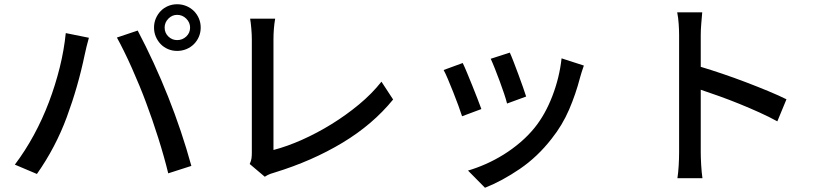

<svg xmlns="http://www.w3.org/2000/svg" viewBox="-20 -806 3864 905"><path d="M756 -676Q756 -651 773.5 -634Q791 -617 815 -617Q840 -617 858 -634Q876 -651 876 -676Q876 -700 858 -718Q840 -736 815 -736Q791 -736 773.5 -718Q756 -700 756 -676ZM706 -676Q706 -699 714.5 -719Q723 -739 737.5 -754Q752 -769 772 -777.5Q792 -786 815 -786Q838 -786 858.5 -777.5Q879 -769 894 -754Q909 -739 917.5 -719Q926 -699 926 -676Q926 -653 917.5 -633Q909 -613 894 -598Q879 -583 858.5 -574.5Q838 -566 815 -566Q792 -566 772 -574.5Q752 -583 737.5 -598Q723 -613 714.5 -633Q706 -653 706 -676ZM50 -30Q99 -95 139.5 -169.5Q180 -244 210.5 -324.5Q241 -405 261.5 -487.5Q282 -570 290 -650L399 -628Q394 -610 388 -586.5Q382 -563 379 -547Q348 -398 295 -254.5Q242 -111 154 14ZM669 -321Q655 -359 637.5 -401.5Q620 -444 601.5 -485.5Q583 -527 564.5 -564.5Q546 -602 531 -629L629 -662Q708 -512 772.5 -350Q837 -188 882 -24L773 11Q754 -67 726 -155.5Q698 -244 669 -321Z M1157 -33Q1164 -48 1165.5 -60Q1167 -72 1167 -87V-621Q1167 -644 1164.5 -672.5Q1162 -701 1159 -718H1277Q1273 -695 1271 -670.5Q1269 -646 1269 -622V-99Q1334 -116 1404.5 -147.5Q1475 -179 1543 -221Q1611 -263 1672 -313.5Q1733 -364 1778 -421L1833 -337Q1737 -219 1594 -133Q1451 -47 1275 7Q1267 9 1254.5 13.5Q1242 18 1228 27Z M2383 -558Q2390 -543 2401 -514.5Q2412 -486 2423.5 -455Q2435 -424 2445 -395.5Q2455 -367 2460 -351L2370 -318Q2366 -335 2356.5 -363.5Q2347 -392 2335.5 -423Q2324 -454 2312.5 -483Q2301 -512 2293 -529ZM2732 -497Q2726 -479 2721.5 -465.5Q2717 -452 2714 -440Q2694 -363 2662.5 -289.5Q2631 -216 2580 -152Q2514 -67 2430.5 -10Q2347 47 2266 79L2186 -2Q2227 -14 2270 -33Q2313 -52 2354 -77.5Q2395 -103 2432.5 -135Q2470 -167 2500 -204Q2550 -266 2583.5 -353Q2617 -440 2627 -531ZM2161 -509Q2169 -493 2181 -464Q2193 -435 2206 -403Q2219 -371 2230.5 -341Q2242 -311 2249 -292L2158 -258Q2152 -277 2140.5 -308.5Q2129 -340 2116 -372.5Q2103 -405 2091 -433.5Q2079 -462 2071 -476Z M3290 -748Q3288 -724 3285.5 -695Q3283 -666 3283 -641V-491Q3330 -477 3386 -458Q3442 -439 3497 -418Q3552 -397 3601.5 -376.5Q3651 -356 3687 -338L3644 -234Q3606 -255 3559.5 -276Q3513 -297 3465 -316.5Q3417 -336 3369.5 -353Q3322 -370 3283 -383V-88Q3283 -77 3283.5 -61Q3284 -45 3285 -28.5Q3286 -12 3287.5 4.5Q3289 21 3291 34H3173Q3177 9 3179 -25.5Q3181 -60 3181 -88V-641Q3181 -664 3179 -693.5Q3177 -723 3172 -748Z"/></svg>

Font: Kinto Sans Med
Style: Regular
Weight: 500
Designer: Authors: Ryoko NISHIZUKA  (kana & ideographs); Paul D. Hunt (Latin, Greek & Cyrillic); Wenlong ZHANG  (bopomofo); Sandol
Foundry: Adobe Systems Incorporated, ookami Inc.
Version: Version 0.001